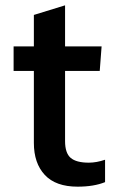

<svg xmlns="http://www.w3.org/2000/svg" viewBox="-20 -697 454 720"><path d="M374 -14Q332 3 271 3Q189 3 148 -41Q107 -85 107 -161V-431H31V-523H107V-641L224 -677V-523H361L354 -431H224V-168Q224 -123 245 -105Q266 -87 313 -87Q342 -87 374 -98Z"/></svg>

Font: Kanit Cyrillic
Style: Regular
Weight: 400
Designer: Katatrad Team, Sasha Pavljenko
Foundry: CadsonDemak, Pavljenko + Design
Version: Version 1.002;Fontself Maker 3.5.7